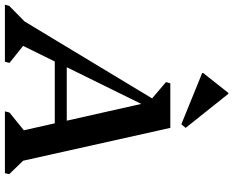

<svg xmlns="http://www.w3.org/2000/svg" viewBox="-160 -866 972 801"><g transform="rotate(90 326.5 -466.0)"><path d="M-54 0 -49 -18 16 -82 337 -614 269 -672 274 -690H460L597 -76L653 -18L649 0H391L396 -19L470 -79L441 -208H183L118 -76L189 -19L184 0ZM207 -258H430L360 -569ZM445 -736 231 -823V-827L314 -932H318L460 -754Z"/></g></svg>

Font: Platypi Medium
Style: Italic
Weight: 500
Italic angle: -13°
Designer: David Sargent
Foundry: Bolt Cutter Type
Version: Version 1.200; ttfautohint (v1.8.4.7-5d5b)